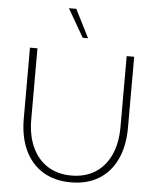

<svg xmlns="http://www.w3.org/2000/svg" viewBox="-63 -1030 896 1098"><g transform="rotate(5 384.5 -481.5)"><path d="M683.6 -732.4V-326.2Q683.6 -220.2 647.7 -143.6Q611.8 -66.9 544.9 -26.1Q478 14.6 384.3 14.6Q291.5 14.6 224.4 -26.4Q157.2 -67.4 121.3 -143.8Q85.4 -220.2 85.4 -326.2V-732.4H128.4V-325.2Q128.4 -232.4 159.7 -164.8Q190.9 -97.2 248.3 -60.8Q305.7 -24.4 384.3 -24.4Q463.9 -24.4 521.2 -60.8Q578.6 -97.2 609.6 -164.8Q640.6 -232.4 640.6 -325.2V-732.4ZM411.6 -814.9H380.9L287.6 -976.6H330.1Z"/></g></svg>

Font: Kumbh Sans ExtraLight
Style: Regular
Weight: 250
Version: Version 1.005